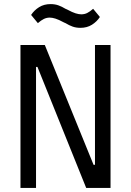

<svg xmlns="http://www.w3.org/2000/svg" viewBox="-20 -918 640 938"><path d="M163 -591H156V0H80V-698H199L437 -113H444V-698H520V0H401ZM300 -805 293 -808 289 -810Q267 -822 251 -827Q235 -832 223 -832Q208 -832 194.5 -825.5Q181 -819 165 -805L132 -845Q147 -868 171 -883Q195 -898 227 -898Q248 -898 265 -892Q282 -886 300 -875L307 -872L311 -870Q333 -858 349 -853Q365 -848 377 -848Q393 -848 406 -854.5Q419 -861 435 -875L468 -835Q453 -812 429 -797Q405 -782 373 -782Q352 -782 335 -788Q318 -794 300 -805Z"/></svg>

Font: iA Writer Quattro V
Style: Regular
Weight: 400
Designer: Mike Abbink, Paul van der Laan, Pieter van Rosmalen, Oliver Reichenstein
Foundry: Information Architects Inc.
Version: Version 2.000